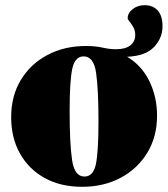

<svg xmlns="http://www.w3.org/2000/svg" viewBox="-20 -704 647 739"><path d="M605.5 -603Q605.5 -557.5 572.8 -523Q540 -488.5 469.5 -485.5Q526 -451.5 555.2 -391Q584.5 -330.5 584.5 -259Q584.5 -177.5 546.8 -115.8Q509 -54 444 -19.5Q379 15 296 15Q213 15 151.8 -19Q90.5 -53 56.8 -113.2Q23 -173.5 23 -253Q23 -334.5 60 -396Q97 -457.5 162.2 -492.2Q227.5 -527 311 -527Q347 -527 374.2 -520.8Q401.5 -514.5 426 -514.5Q463 -514.5 481.8 -529.5Q500.5 -544.5 500.5 -569Q500.5 -586.5 493.2 -599.2Q486 -612 478.8 -620.5Q471.5 -629 471.5 -633.5Q471.5 -654 490.8 -669Q510 -684 536.5 -684Q569 -684 587.2 -663.5Q605.5 -643 605.5 -603ZM305 -24.5Q339 -24.5 349 -72Q359 -119.5 359 -235.5Q359 -361.5 349.8 -424.2Q340.5 -487 302 -487Q268.5 -487 258.2 -439.5Q248 -392 248 -276.5Q248 -150.5 257.5 -87.5Q267 -24.5 305 -24.5Z"/></svg>

Font: Newsreader 72pt ExtraBold
Style: Regular
Weight: 800
Designer: Hugues Gentile
Foundry: Production Type
Version: Version 1.003; ttfautohint (v1.8.3)